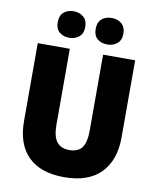

<svg xmlns="http://www.w3.org/2000/svg" viewBox="-99 -1004 894 1091"><g transform="rotate(10 347.5 -459.0)"><path d="M629 -269Q629 -138 557.5 -64Q486 10 345 10Q210 10 138.5 -60.5Q67 -131 67 -265V-714H252V-277Q252 -208 276 -177.5Q300 -147 348 -147Q399 -147 421.5 -177.5Q444 -208 444 -278V-714H629ZM158 -851Q158 -890 180.5 -909Q203 -928 237 -928Q271 -928 294 -908.5Q317 -889 317 -851Q317 -814 294 -794.5Q271 -775 237 -775Q203 -775 180.5 -794Q158 -813 158 -851ZM377 -851Q377 -890 399.5 -909Q422 -928 457 -928Q491 -928 514 -908.5Q537 -889 537 -851Q537 -814 514 -794.5Q491 -775 457 -775Q422 -775 399.5 -794Q377 -813 377 -851Z"/></g></svg>

Font: Noto Sans Lao UI SemCond Blk
Style: Regular
Weight: 900
Width: 4
Designer: Monotype Design Team
Foundry: Monotype Imaging Inc.
Version: Version 2.000; ttfautohint (v1.8.4.7-5d5b)